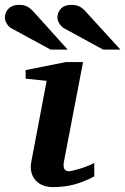

<svg xmlns="http://www.w3.org/2000/svg" viewBox="-78 -754 513 786"><path d="M308 -32V-87C271 -67 215 -53 204 -53C180 -53 180 -75 185 -99L262 -500H192L27 -467V-432L113 -423L50 -91C40 -42 66 12 139 12C197 12 248 0 308 -32ZM415 -551 277 -702C255 -727 241 -734 214 -734C171 -734 157 -705 157 -681C157 -668 169 -647 183 -639L344 -551ZM199 -551 63 -702C40 -727 27 -734 0 -734C-43 -734 -58 -705 -58 -681C-58 -668 -47 -647 -33 -639L129 -551Z"/></svg>

Font: Veleka
Style: Bold Italic
Weight: 700
Italic angle: -12°
Designer: Stefan Peev, Context Ltd, 2016; SIL International, 1997-2014.
Foundry: Stefan Peev, Context Ltd, 2016
Version: Version 5.000